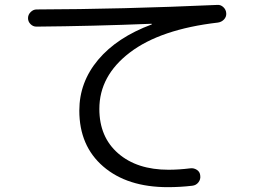

<svg xmlns="http://www.w3.org/2000/svg" viewBox="-20 -733 1040 786"><path d="M128.9 -624Q115.2 -624 105 -634.3Q94.7 -644.5 94.7 -658.7Q94.7 -672.9 105.5 -683.6Q116.2 -694.3 129.9 -694.3Q476.6 -695.3 870.1 -712.9Q883.8 -713.9 894.5 -703.6Q905.3 -693.4 906.2 -678.7Q907.2 -664.1 897 -653.3Q886.7 -642.6 872.1 -640.6Q636.7 -613.3 511.7 -518.1Q386.7 -422.9 386.7 -287.1Q386.7 -171.9 463.9 -105Q541 -38.1 669.9 -38.1Q711.9 -38.1 758.8 -43.9Q773.4 -45.9 786.1 -37.6Q798.8 -29.3 799.8 -13.7Q801.8 1 792.5 13.2Q783.2 25.4 767.6 27.3Q717.8 33.2 667 33.2Q501 33.2 402.8 -51.3Q304.7 -135.7 304.7 -280.3Q304.7 -396.5 381.8 -488.3Q459 -580.1 600.6 -632.8Q601.6 -632.8 601.6 -634.8Q601.6 -635.7 599.6 -635.7Q359.4 -626 128.9 -624Z"/></svg>

Font: Rounded Mgen+ 1mn regular
Style: Regular
Weight: 400
Designer: [Source Han Sans]
Ryoko NISHIZUKA  (kana & ideographs); Paul D. Hunt (Latin, Greek & Cyrillic); Wenlong ZHANG  (bopomofo
Version: Version 1.059.20150602